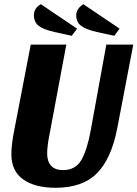

<svg xmlns="http://www.w3.org/2000/svg" viewBox="-20 -872 653 912"><path d="M244 20Q147 20 90.5 -19.5Q34 -59 34 -140Q34 -185 48 -255L126 -660H295L217 -243Q204 -180 204 -143Q204 -105 223 -84.5Q242 -64 279 -64Q339 -64 366.5 -112Q394 -160 411 -253L485 -660H613L537 -263Q509 -118 440.5 -49Q372 20 244 20ZM321 -702 238 -720Q186 -732 163.5 -749.5Q141 -767 141 -801Q141 -817 150 -830.5Q159 -844 174 -852L346 -736ZM523 -702 440 -720Q388 -732 365 -749.5Q342 -767 342 -800Q342 -816 351.5 -829.5Q361 -843 376 -852L548 -736Z"/></svg>

Font: Sansita
Style: Bold Italic
Weight: 700
Italic angle: -11°
Designer: Pablo Cosgaya
Foundry: Omnibus-Type
Version: Version 1.006